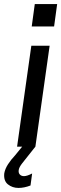

<svg xmlns="http://www.w3.org/2000/svg" viewBox="-58 -721 301 944"><path d="M26 0 96 -496H186L116 0ZM98 -591 113 -701H223L208 -591ZM33 203Q3 203 -19 185.5Q-41 168 -37 131Q-33 109 -18.5 86.5Q-4 64 16 43L87 -44L116 0L51 82Q36 101 34 115Q32 129 39.5 137Q47 145 60 145Q75 145 100 132L92 191Q61 203 33 203Z"/></svg>

Font: Host Grotesk
Style: Italic
Weight: 400
Italic angle: -8°
Designer: Doğukan Karapınar based on Poppins by Indian Type Foundry, Jonny Pinhorn
Foundry: Element Type
Version: Version 1.001; ttfautohint (v1.8.4.7-5d5b)